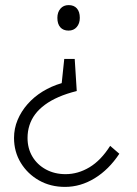

<svg xmlns="http://www.w3.org/2000/svg" viewBox="-20 -564 538 753"><path d="M273 -333 281 -207Q241 -197 210 -183.5Q179 -170 156 -153Q133 -136 118 -116Q103 -96 95.5 -72.5Q88 -49 88 -23Q88 18 107 50Q126 82 160 100.5Q194 119 237 119Q286 119 331 92Q376 65 412 8L448 39Q407 101 351.5 135Q296 169 235 169Q178 169 133 143.5Q88 118 61.5 74.5Q35 31 35 -23Q35 -60 49 -93.5Q63 -127 88 -155.5Q113 -184 147 -205Q181 -226 222 -238L232 -333ZM249 -444Q228 -444 216.5 -457Q205 -470 205 -494Q205 -516 217 -530Q229 -544 249 -544Q270 -544 281.5 -531Q293 -518 293 -494Q293 -472 281 -458Q269 -444 249 -444Z"/></svg>

Font: Mach ExtraLight
Style: Regular
Weight: 250
Version: Version 1.002